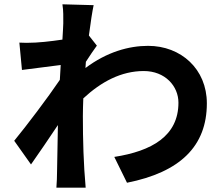

<svg xmlns="http://www.w3.org/2000/svg" viewBox="-20 -827 1040 892"><path d="M393 -662C401 -724 409 -775 415 -803L270 -807C275 -777 274 -747 274 -719C274 -708 272 -680 270 -643C215 -635 159 -628 103 -628C92 -628 82 -629 70 -629L82 -502C138 -509 214 -519 262 -525L258 -456C202 -373 102 -241 46 -173L124 -63C158 -111 207 -183 249 -246C247 -162 247 -105 245 -28C245 -12 244 24 242 45H378C368 -66 365 -176 365 -288C365 -314 366 -342 367 -370C450 -447 543 -497 648 -497C747 -497 809 -427 809 -350C809 -195 685 -125 511 -98L570 22C816 -27 941 -147 941 -347C941 -506 821 -614 668 -614C579 -614 477 -586 377 -511C378 -521 378 -530 379 -540C396 -566 417 -598 430 -615Z"/></svg>

Font: Noto Sans KR Bold
Style: Regular
Weight: 700
Designer: Ryoko NISHIZUKA  (kana & ideographs); Paul D. Hunt (Latin, Greek & Cyrillic); Wenlong ZHANG  (bopomofo); Sandoll Communi
Foundry: Adobe Systems Incorporated
Version: Version 1.004;PS 1.004;hotconv 1.0.82;makeotf.lib2.5.63406